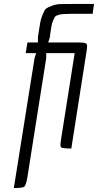

<svg xmlns="http://www.w3.org/2000/svg" viewBox="-20 -752 496 972"><path d="M172 -537V-562L174 -578Q181 -622 184 -639.5Q187 -657 196.5 -680Q206 -703 214 -709Q222 -715 243.5 -723Q265 -731 288.5 -731.5Q312 -732 355 -732H456L449 -682Q378 -682 336.5 -682Q295 -682 279.5 -677.5Q264 -673 260.5 -669.5Q257 -666 250 -650.5Q243 -635 241 -622.5Q239 -610 234 -578L232 -562L224 -537H376Q403 -537 412 -533.5Q421 -530 421 -519.5Q421 -509 418 -491L341 0Q292 0 288 -8Q286 -12 286 -20Q286 -28 289 -46L358 -483H214V-458L119 143Q112 186 103 193Q94 200 50 200L155 -458L163 -483H110L119 -537Z"/></svg>

Font: Economica
Style: Italic
Weight: 400
Designer: Vicente Lamonaca
Foundry: Vicente Lamonaca
Version: Version 1.100